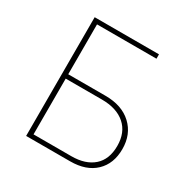

<svg xmlns="http://www.w3.org/2000/svg" viewBox="-158 -828 944 967"><g transform="rotate(30 314.5 -345.0)"><path d="M148.4 -25.4H368.2Q450.2 -25.4 496.6 -66.4Q543 -107.4 543 -185.5Q543 -263.7 494.1 -306.6Q445.3 -349.6 358.4 -349.6H148.4ZM120.1 0V-690.4H494.1V-665H148.4V-375H365.2Q460.9 -375 517.1 -322.8Q573.2 -270.5 573.2 -184.6Q573.2 -99.6 521 -49.8Q468.8 0 376 0Z"/></g></svg>

Font: Gothic A1 Thin
Style: Regular
Weight: 250
Designer: HanYang I&C Co.,Ltd.
Foundry: HanYang I&C Co.,Ltd.
Version: Version 2.50